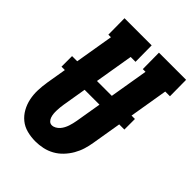

<svg xmlns="http://www.w3.org/2000/svg" viewBox="-215 -838 950 950"><g transform="rotate(45 260.0 -363.5)"><path d="M207 8Q176 8 147.5 0.5Q119 -7 97.5 -24.5Q76 -42 62 -67Q48 -92 42 -120.5Q36 -149 37 -179Q38 -209 43 -240L107 -621H89L88 -735H278L279 -621H245L178 -221Q176 -210 175 -198.5Q174 -187 173.5 -175.5Q173 -164 174 -153Q175 -142 178.5 -131.5Q182 -121 189.5 -113.5Q197 -106 208 -106Q219 -106 229.5 -112Q240 -118 247.5 -126.5Q255 -135 260.5 -145.5Q266 -156 269.5 -166.5Q273 -177 275.5 -187.5Q278 -198 280 -209L349 -621H330L329 -735H519L520 -621H487L415 -190Q411 -165 403.5 -140.5Q396 -116 382.5 -92.5Q369 -69 350 -49Q331 -29 307.5 -16Q284 -3 258 2.5Q232 8 207 8ZM477 -345H37V-419H477Z"/></g></svg>

Font: Iosevka Curly Slab Heavy
Style: Italic
Weight: 900
Italic angle: -9°
Monospace: yes
Designer: Belleve Invis
Foundry: Belleve Invis
Version: Version 22.1.2; ttfautohint (v1.8.4)